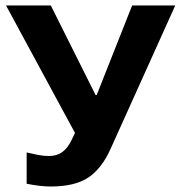

<svg xmlns="http://www.w3.org/2000/svg" viewBox="-20 -669 658 699"><path d="M77 0V-114Q98 -109 118.5 -105Q139 -101 158 -101Q186 -101 205.5 -114.5Q225 -128 239 -156L253 -185L2 -649H165L328 -323H332L461 -649H618L383 -128Q351 -56 302 -23Q253 10 164 10Q128 10 77 0Z"/></svg>

Font: Play
Style: Bold
Weight: 700
Designer: Jonas Hecksher (Cyrillic expansion: Cyreal)
Foundry: Jonas Hecksher, Playtype, e-types AS
Version: Version 2.101; ttfautohint (v1.5.65-e2d9)